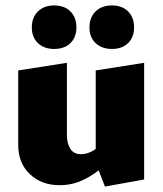

<svg xmlns="http://www.w3.org/2000/svg" viewBox="-20 -672 598 706"><path d="M199 9Q133 9 90 -31.5Q47 -72 47 -139V-413L226 -441V-176Q226 -145 238.5 -125Q251 -105 278 -105Q290 -105 302.5 -109Q315 -113 326.5 -120.5Q338 -128 346 -138L385 -78Q355 -53 325.5 -33Q296 -13 265.5 -2Q235 9 199 9ZM366 14 332 -73V-413L510 -441V-12ZM179 -492Q142 -492 119.5 -513.5Q97 -535 97 -571Q97 -608 119.5 -630Q142 -652 179 -652Q217 -652 239 -630Q261 -608 261 -571Q261 -535 239 -513.5Q217 -492 179 -492ZM392 -492Q354 -492 331.5 -513.5Q309 -535 309 -571Q309 -608 331.5 -630Q354 -652 392 -652Q429 -652 451 -630Q473 -608 473 -571Q473 -535 451 -513.5Q429 -492 392 -492Z"/></svg>

Font: Ysabeau Office Black
Style: Regular
Weight: 900
Designer: Christian Thalmann (Catharsis Fonts)
Version: Version 2.001;gftools[0.9.30]; featfreeze: tnum,lnum,ss02